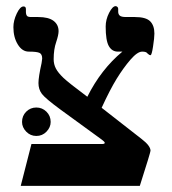

<svg xmlns="http://www.w3.org/2000/svg" viewBox="-20 -609 564 629"><path d="M485.8 -499Q485.8 -485.4 481.4 -456.8Q477.1 -428.2 473.1 -428.2Q468.8 -428.2 462.9 -434.1Q459.5 -439.9 445.8 -439.9Q430.2 -439.9 407.2 -413.3Q384.3 -386.7 362.3 -351.1Q340.3 -315.4 313 -255.9L443.8 -153.8Q473.1 -131.3 473.1 -115.2Q473.1 -109.9 438 0H47.9L83 -137.2H314Q323.2 -137.2 323.2 -141.1Q323.2 -144.5 313 -151.9L178.2 -250Q128.4 -286.6 117.2 -301.5Q106 -316.4 106 -336.9Q106 -356.4 116.2 -402.3L118.2 -417Q118.2 -431.2 109.9 -435.5Q101.6 -439.9 74.2 -439.9Q52.7 -439.9 38.3 -463.4Q23.9 -486.8 23.9 -520Q23.9 -541.5 34.9 -564.7Q45.9 -587.9 57.1 -587.9Q64.9 -587.9 64.9 -579.1V-568.8Q64.9 -562 67.9 -557.6Q70.8 -553.2 82 -553.2H105Q138.7 -553.2 155.3 -540.8Q171.9 -528.3 171.9 -506.8Q171.9 -494.6 164.1 -471.2Q155.8 -447.8 155.8 -415Q155.8 -398.4 163.1 -384.5Q170.4 -370.6 187.5 -354.2Q204.6 -337.9 266.1 -292Q311 -381.8 380.9 -439.9H366.2Q346.7 -439.9 336.4 -458.3Q326.2 -476.6 326.2 -522Q326.2 -544.9 337.4 -566.9Q348.6 -588.9 358.9 -588.9Q361.8 -588.9 364.5 -586.4Q367.2 -584 367.2 -580.1V-570.8Q367.2 -562.5 372.3 -557.9Q377.4 -553.2 393.1 -553.2H421.9Q458 -553.2 471.9 -539.3Q485.8 -525.4 485.8 -499ZM52.2 -209.5Q52.2 -229.5 65.9 -243.2Q79.6 -256.8 99.1 -256.8Q118.2 -256.8 132.1 -243.2Q146 -229.5 146 -209.5Q146 -191.9 132.3 -177.7Q118.7 -163.6 99.1 -163.6Q79.6 -163.6 65.9 -177.7Q52.2 -191.9 52.2 -209.5Z"/></svg>

Font: Liberation Serif
Style: Bold
Weight: 700
Designer: Steve Matteson
Foundry: Ascender Corporation
Version: Version 2.1.5